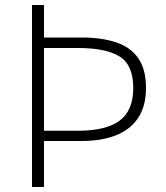

<svg xmlns="http://www.w3.org/2000/svg" viewBox="-20 -748 662 768"><path d="M108 0V-728H156V-598H305Q387 -598 445 -578.5Q503 -559 533.5 -514.5Q564 -470 564 -396Q564 -324 533 -277Q502 -230 444.5 -207Q387 -184 305 -184H156V0ZM156 -225H292Q404 -225 458.5 -265.5Q513 -306 513 -396Q513 -488 458.5 -522Q404 -556 292 -556H156Z"/></svg>

Font: Noto Sans KR ExtraLight
Style: Regular
Weight: 250
Designer: Ryoko NISHIZUKA  (kana, bopomofo & ideographs); Paul D. Hunt (Latin, Greek & Cyrillic); Sandoll Communications , Soo-you
Foundry: Adobe
Version: Version 2.004-H2;hotconv 1.0.118;makeotfexe 2.5.65603